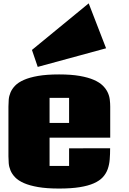

<svg xmlns="http://www.w3.org/2000/svg" viewBox="-20 -1095 763 1133"><path d="M629.9 -220.2Q629.9 -185.5 627.4 -154.5Q625 -123.5 615.5 -96.9Q606 -70.3 586.7 -49.3Q567.4 -28.3 533.9 -13.4Q500.5 1.5 450.4 9.5Q400.4 17.6 328.6 17.6Q255.4 17.6 204.8 8.8Q154.3 0 121.1 -14.6Q87.9 -29.3 69.3 -48.6Q50.8 -67.9 42 -89.1Q33.2 -110.4 31.5 -131.8Q29.8 -153.3 29.8 -172.9V-465.8Q29.8 -485.4 31.5 -506.8Q33.2 -528.3 42 -549.3Q50.8 -570.3 69.3 -589.6Q87.9 -608.9 121.1 -623.5Q154.3 -638.2 204.8 -647Q255.4 -655.8 328.6 -655.8Q399.9 -655.8 450.2 -647Q500.5 -638.2 533.9 -623.5Q567.4 -608.9 586.7 -589.6Q606 -570.3 615.7 -549.3Q625.5 -528.3 627.9 -506.6Q630.4 -484.9 630.4 -465.8V-282.7H272.5V-115.7H387.7V-219.7ZM272.5 -369.6H387.7V-517.6H272.5ZM606 -810.1 202.6 -700.2 168.5 -800.3 503.4 -1075.2Z"/></svg>

Font: Coda Caption ExtraBold
Style: Regular
Weight: 800
Designer: vernon adams
Foundry: vernon adams
Version: Version 1.002